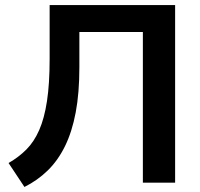

<svg xmlns="http://www.w3.org/2000/svg" viewBox="-20 -725 792 762"><path d="M77 17 14 -78Q54 -101 84.5 -131.5Q115 -162 135.5 -208.5Q156 -255 166.5 -324Q177 -393 177 -491V-705H675V0H547V-598H295V-458Q295 -356 280.5 -279Q266 -202 238 -145Q210 -88 169.5 -48.5Q129 -9 77 17Z"/></svg>

Font: NunitoSans3
Style: Bold
Weight: 700
Designer: Vernon Adams
Foundry: Vernon Adams
Version: Version 3.101;gftools[0.9.27]